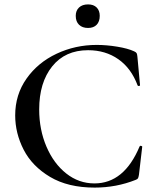

<svg xmlns="http://www.w3.org/2000/svg" viewBox="-20 -840 709 872"><path d="M589 -607Q598 -603 600.5 -598.5Q603 -594 604 -583L616 -453Q616 -450 611 -449.5Q606 -449 605 -452Q576 -530 517.5 -571Q459 -612 380 -612Q276 -612 217 -538.5Q158 -465 158 -343Q158 -251 191 -174Q224 -97 281 -52Q338 -7 409 -7Q544 -7 614 -175Q616 -178 619 -178Q621 -178 623.5 -176.5Q626 -175 626 -174L611 -46Q609 -34 606.5 -30Q604 -26 596 -23Q508 12 410 12Q289 12 207.5 -36.5Q126 -85 87.5 -160Q49 -235 49 -316Q49 -410 100.5 -483Q152 -556 237 -596Q322 -636 419 -636Q464 -636 512.5 -628Q561 -620 589 -607ZM324 -768Q324 -792 339 -806Q354 -820 380 -820Q405 -820 419 -806Q433 -792 433 -768Q433 -742 419 -727.5Q405 -713 380 -713Q354 -713 339 -727.5Q324 -742 324 -768Z"/></svg>

Font: Cormorant SC SemiBold
Style: Regular
Weight: 600
Designer: Christian Thalmann (Catharsis Fonts)
Version: Version 3.000